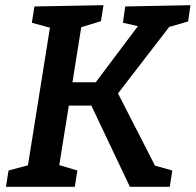

<svg xmlns="http://www.w3.org/2000/svg" viewBox="-20 -722 756 742"><path d="M707 -639 634 -618 436 -361 579 -82 646 -63 636 0H482L333 -314H246L209 -84L279 -63L269 0H3L13 -63L88 -83L173 -615L103 -634L113 -697L380 -702L370 -640L294 -617L260 -404H350L513 -621L455 -634L464 -697L716 -702Z"/></svg>

Font: Bitter Pro SemiBold
Style: Italic
Weight: 600
Italic angle: -9°
Designer: Sol Matas, and Bitter project Authors
Foundry: Sol Matas
Version: Version 1.010